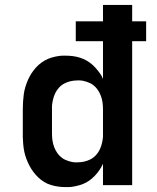

<svg xmlns="http://www.w3.org/2000/svg" viewBox="-20 -755 640 783"><path d="M248 8Q233 8 218 6Q203 4 188 -0.5Q173 -5 160 -13Q147 -21 136 -31.5Q125 -42 116 -54Q107 -66 100 -79.5Q93 -93 87.5 -107.5Q82 -122 79 -136.5Q76 -151 74.5 -169Q73 -187 73 -197V-310Q73 -325 74 -340.5Q75 -356 77 -371Q79 -386 83.5 -400.5Q88 -415 94 -429Q100 -443 108.5 -456Q117 -469 127 -480Q137 -491 149.5 -500Q162 -509 176 -515Q190 -521 207.5 -524.5Q225 -528 235 -528H248Q263 -528 278 -526Q293 -524 307 -519.5Q321 -515 334 -507.5Q347 -500 358 -490Q369 -480 380 -466Q391 -452 395 -444L400 -433V-587H289V-668H400V-735H519V-668H576V-587H519V0H400V-87Q394 -74 385.5 -61.5Q377 -49 366.5 -38Q356 -27 344 -18.5Q332 -10 318 -4.5Q304 1 287 4.5Q270 8 260 8ZM285 -93H296Q310 -93 323.5 -96Q337 -99 349.5 -105.5Q362 -112 371.5 -122.5Q381 -133 387 -145.5Q393 -158 396.5 -174Q400 -190 400 -199V-310Q400 -324 398 -338Q396 -352 391 -365Q386 -378 378 -389.5Q370 -401 359 -409Q348 -417 332 -422Q316 -427 307 -427H296Q282 -427 268.5 -424Q255 -421 242.5 -414.5Q230 -408 220.5 -397.5Q211 -387 205 -374.5Q199 -362 195.5 -346Q192 -330 192 -321V-210Q192 -196 194 -182Q196 -168 201 -155Q206 -142 214 -130.5Q222 -119 233 -111Q244 -103 260 -98Q276 -93 285 -93Z"/></svg>

Font: R Plex Mono
Style: Bold
Weight: 700
Monospace: yes
Designer: Belleve Invis
Foundry: Belleve Invis
Version: Version 31.8.0